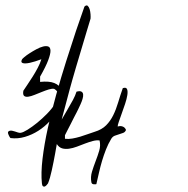

<svg xmlns="http://www.w3.org/2000/svg" viewBox="-20 -697 698 712"><path d="M14.2 -191.9Q12.9 -194.2 11.7 -197.1Q10.4 -200 9.8 -202.6Q9.1 -205.2 10 -207.5Q10.8 -209.8 14.2 -211.5Q18.9 -213.2 24.1 -212.4Q29.4 -211.5 35.1 -209.5Q40.8 -207.5 46.3 -205.8Q51.8 -204 56.9 -204.6Q65.8 -205.8 82.4 -216.1Q99.1 -226.5 117.9 -241.7Q136.7 -257 154.7 -275.4Q172.7 -293.8 183.6 -311.6Q194.6 -329.4 195.5 -344.1Q196.3 -358.8 181.1 -367.4Q173.5 -369.1 161.2 -365.4Q149 -361.7 135.5 -356.2Q122 -350.7 108.4 -345.3Q94.9 -339.8 84.8 -338.4Q74.6 -336.9 69.3 -341.5Q64.1 -346.1 66.6 -360.5Q72.1 -369.1 81.6 -382.9Q91.1 -396.8 101 -412.6Q111 -428.4 119.8 -445.1Q128.7 -461.8 133.4 -477.3Q133.4 -477.3 126.8 -475Q120.3 -472.7 110.8 -469.5Q101.2 -466.4 90.9 -464.1Q80.5 -461.8 72.5 -461.8Q64.5 -461.8 60.9 -465.2Q57.3 -468.7 62 -477.3Q62.8 -479 70.6 -485.6Q78.4 -492.3 90.1 -499.7Q101.7 -507.2 115 -514.4Q128.3 -521.6 139.9 -524.5Q151.5 -527.3 159.1 -524.5Q166.7 -521.6 167.2 -509.5Q167.6 -497.4 158.9 -474.1Q150.3 -450.8 128.7 -412.9V-393.3Q162.5 -396.8 181.5 -389Q200.5 -381.2 207.5 -366Q214.5 -350.7 210.9 -330.6Q207.3 -310.5 195.3 -289.2Q183.2 -267.9 164.4 -247.5Q145.6 -227 122.2 -212.1Q98.7 -197.1 72.3 -189.4Q45.9 -181.6 18.9 -185Q18 -185.6 16.3 -188.2Q14.6 -190.8 14.2 -191.9ZM135.4 -16.9Q131.4 -54.8 137.7 -108.3Q144.1 -161.8 157.4 -222.3Q170.7 -282.7 188.6 -346.7Q206.6 -410.7 225.6 -470.6Q244.5 -530.6 262.1 -583.1Q279.8 -635.6 293.1 -672.5Q300.4 -679.5 305.1 -675.5Q309.7 -671.5 312.4 -663Q315 -654.5 315.7 -644Q316.4 -633.6 315.7 -627.6Q311.7 -614.6 302.1 -582.6Q292.4 -550.6 281.8 -514.6Q271.1 -478.6 261.5 -446.6Q251.8 -414.7 248.5 -401.7Q245.2 -391.7 238.9 -367.2Q232.5 -342.7 225.2 -315.7Q217.9 -288.7 211.6 -264.7Q205.3 -240.7 203.3 -231.7Q199.9 -217.8 195.3 -189.3Q190.6 -160.8 184.6 -128.3Q178.7 -95.8 172 -65.3Q165.4 -34.8 158 -16.9Q156 -13.9 152.7 -10.4Q149.4 -6.9 146.1 -5.4Q142.7 -3.9 139.4 -6.4Q136.1 -8.9 135.4 -16.9ZM318.9 -21Q315.1 -40.4 321.1 -60.2Q327.1 -79.9 334.6 -99.4Q342.2 -118.9 347.9 -138.1Q353.6 -157.2 349.3 -176.1Q338.4 -177.8 324.3 -174.1Q310.3 -170.4 295.4 -164.7Q280.5 -159 265.3 -153.2Q250.1 -147.5 236 -145.5Q221.9 -143.5 210.3 -146.9Q198.6 -150.4 190.5 -163Q183.5 -174.4 184.8 -189Q186.2 -203.6 193 -220.5Q199.7 -237.4 210 -255.7Q220.3 -274 230.9 -291.8Q241.4 -309.5 250.4 -326.1Q259.3 -342.7 263.7 -357Q276.1 -360.5 281.8 -357.3Q287.5 -354.2 288.3 -347Q289.1 -339.9 286.1 -330.1Q283.2 -320.4 278.8 -310.7Q274.5 -300.9 270.2 -292.3Q265.8 -283.8 263.7 -279.2Q261 -274.6 255 -262.6Q249 -250.6 242.3 -237.4Q235.5 -224.2 229.3 -212.2Q223 -200.2 220.9 -195.6V-182.4Q233.9 -180.7 248.5 -183.3Q263.1 -185.9 277.5 -190.2Q291.8 -194.4 305.7 -199.6Q319.5 -204.8 330.8 -208.2Q357.4 -216.2 373.4 -232.2Q389.4 -248.3 399.9 -269.7Q410.5 -291.2 418.1 -317Q425.7 -342.7 435.4 -370.2Q447.9 -374.2 451.1 -366.5Q454.4 -358.8 452.2 -344.4Q450 -330.1 443.8 -311.5Q437.6 -292.9 431.3 -275.7Q425.1 -258.6 420.5 -245.1Q415.9 -231.7 416.5 -227.7Q425.7 -231.1 434.6 -227.9Q443.5 -224.8 447.3 -215.1Q444.1 -207 436.8 -204.2Q429.5 -201.3 421.3 -199Q413.2 -196.7 405.3 -193.6Q397.5 -190.4 392.6 -182.4Q381.2 -163.5 373.1 -142.9Q365 -122.3 358.5 -100.6Q352 -78.8 347.1 -56.8Q342.2 -34.7 337.3 -14.1Q333.6 -13 326.8 -13.8Q320 -14.7 318.9 -21Z"/></svg>

Font: Nothing You Could Do
Style: Regular
Weight: 400
Version: Version 1.005